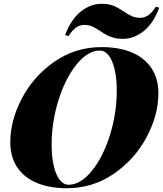

<svg xmlns="http://www.w3.org/2000/svg" viewBox="-20 -968 851 1002"><path d="M34.2 0ZM627 -907.2Q651.4 -891.1 669.2 -883.1Q687 -875 710.9 -875Q734.4 -875 754.2 -888.7Q773.9 -902.3 793 -933.1L811 -928.2Q780.8 -845.7 729.5 -805.4Q678.2 -765.1 621.1 -765.1Q594.7 -765.1 574 -770.8Q553.2 -776.4 538.1 -784.4Q522.9 -792.5 503.4 -805.7Q478.5 -822.3 461.2 -830.1Q443.8 -837.9 419.9 -837.9Q396 -837.9 376.5 -824.2Q356.9 -810.5 337.9 -779.8L319.8 -785.2Q350.6 -867.2 401.6 -907.7Q452.6 -948.2 509.8 -948.2Q547.4 -948.2 572.8 -937.7Q598.1 -927.2 627 -907.2ZM510.7 -722.2Q602.5 -722.2 668.9 -693.8Q735.4 -665.5 771 -611.3Q806.6 -557.1 806.6 -481Q806.6 -368.2 745.4 -252.7Q684.1 -137.2 574.5 -61.5Q464.8 14.2 328.6 14.2Q236.8 14.2 170.4 -14.2Q104 -42.5 68.8 -96.4Q33.7 -150.4 33.7 -226.1Q33.7 -339.4 94.5 -455.1Q155.3 -570.8 264.6 -646.5Q374 -722.2 510.7 -722.2ZM249.5 -212.9Q249.5 -148.9 260.7 -101.6Q272 -54.2 292 -29.1Q312 -3.9 337.4 -3.9Q400.4 -3.9 459 -75.9Q517.6 -147.9 553.5 -262.2Q589.4 -376.5 589.4 -495.1Q589.4 -559.1 578.1 -606.4Q566.9 -653.8 547.1 -679Q527.3 -704.1 501.5 -704.1Q438.5 -704.1 379.9 -632.1Q321.3 -560.1 285.4 -445.8Q249.5 -331.5 249.5 -212.9Z"/></svg>

Font: TypoPRO Playfair Display SC
Style: Italic
Weight: 900
Italic angle: -14°
Designer: Claus Eggers Sørensen
Foundry: Claus Eggers Sørensen
Version: Version 1.004;PS 001.004;hotconv 1.0.70;makeotf.lib2.5.58329